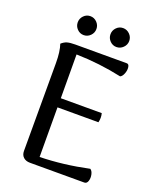

<svg xmlns="http://www.w3.org/2000/svg" viewBox="-158 -960 856 1052"><g transform="rotate(20 270.0 -434.0)"><path d="M222.7 -774.2Q206.5 -757.8 184.1 -757.8Q161.6 -757.8 145.8 -774.2Q129.9 -790.5 129.9 -813Q129.9 -835.4 145.8 -851.8Q161.6 -868.2 184.1 -868.2Q206.5 -868.2 222.7 -851.8Q238.8 -835.4 238.8 -813Q238.8 -790.5 222.7 -774.2ZM413.8 -774.2Q397.5 -757.8 375 -757.8Q352.5 -757.8 336.7 -774.2Q320.8 -790.5 320.8 -813Q320.8 -835.4 336.7 -851.8Q352.5 -868.2 375 -868.2Q397.5 -868.2 413.8 -851.8Q430.2 -835.4 430.2 -813Q430.2 -790.5 413.8 -774.2ZM469.2 -82Q481 -74.7 485.4 -54.7Q489.7 -34.7 484.1 -17.3Q478.5 0 463.9 0H147Q123 0 108.6 -13.2Q94.2 -26.4 94.2 -49.8V-562Q94.2 -629.4 80.1 -669.9Q95.7 -684.1 112.5 -689Q129.4 -693.8 159.2 -693.8H459Q471.7 -693.8 474.1 -676.3Q476.6 -658.7 469 -638.9Q461.4 -619.1 449.2 -613.8Q318.4 -642.1 184.1 -645L185.1 -390.1H423.8Q430.7 -364.7 423.8 -336.9H185.1L186 -47.9Q322.8 -50.8 469.2 -82Z"/></g></svg>

Font: Arima Madurai Medium
Style: Regular
Weight: 500
Designer: Joana Correia and Natanael Gama
Foundry: NDISCOVER
Version: Version 1.019;PS 001.019;hotconv 1.0.88;makeotf.lib2.5.64775